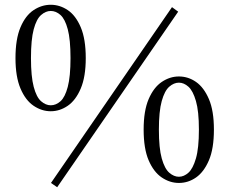

<svg xmlns="http://www.w3.org/2000/svg" viewBox="-20 -758 963 806"><path d="M193 -291Q155 -291 121 -314Q87 -337 66 -386.5Q45 -436 45 -514Q45 -594 66 -643.5Q87 -693 121 -715.5Q155 -738 193 -738Q231 -738 264.5 -715.5Q298 -693 319 -643.5Q340 -594 340 -514Q340 -436 319 -386.5Q298 -337 264.5 -314Q231 -291 193 -291ZM193 -316Q215 -316 234 -333Q253 -350 264.5 -393.5Q276 -437 276 -514Q276 -592 264.5 -635Q253 -678 234 -695Q215 -712 193 -712Q172 -712 152.5 -695Q133 -678 121.5 -635Q110 -592 110 -514Q110 -437 121.5 -393.5Q133 -350 152.5 -333Q172 -316 193 -316ZM731 10Q693 10 659 -13Q625 -36 604 -85Q583 -134 583 -214Q583 -293 604 -342Q625 -391 659 -414Q693 -437 731 -437Q770 -437 803 -414Q836 -391 857 -342Q878 -293 878 -214Q878 -134 857 -85Q836 -36 803 -13Q770 10 731 10ZM731 -16Q752 -16 771 -33Q790 -50 802.5 -93Q815 -136 815 -214Q815 -291 802.5 -334Q790 -377 771 -394Q752 -411 731 -411Q710 -411 690.5 -394Q671 -377 659 -334Q647 -291 647 -214Q647 -136 659 -93Q671 -50 690.5 -33Q710 -16 731 -16ZM220 28 194 10 702 -728 728 -709Z"/></svg>

Font: Noto Serif SC ExtraLight
Style: Regular
Weight: 400
Version: Version 2.002-H1;hotconv 1.1.0;makeotfexe 2.6.0